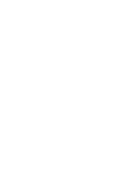

<svg xmlns="http://www.w3.org/2000/svg" viewBox="-20 -470 440 640"><path d="M100 150Q100 150 100 150Q100 150 100 150Q100 150 100 150Q100 150 100 150Q100 150 100 150Q100 150 100 150Q100 150 100 150Q100 150 100 150Q100 150 100 150Q100 150 100 150Q100 150 100 150Q100 150 100 150ZM200 150Q200 150 200 150Q200 150 200 150Q200 150 200 150Q200 150 200 150Q200 150 200 150Q200 150 200 150Q200 150 200 150Q200 150 200 150Q200 150 200 150Q200 150 200 150Q200 150 200 150Q200 150 200 150ZM200 50Q200 50 200 50Q200 50 200 50Q200 50 200 50Q200 50 200 50Q200 50 200 50Q200 50 200 50Q200 50 200 50Q200 50 200 50Q200 50 200 50Q200 50 200 50Q200 50 200 50Q200 50 200 50ZM100 -350Q100 -350 100 -350Q100 -350 100 -350Q100 -350 100 -350Q100 -350 100 -350Q100 -350 100 -350Q100 -350 100 -350Q100 -350 100 -350Q100 -350 100 -350Q100 -350 100 -350Q100 -350 100 -350Q100 -350 100 -350Q100 -350 100 -350ZM200 -450Q200 -450 200 -450Q200 -450 200 -450Q200 -450 200 -450Q200 -450 200 -450Q200 -450 200 -450Q200 -450 200 -450Q200 -450 200 -450Q200 -450 200 -450Q200 -450 200 -450Q200 -450 200 -450Q200 -450 200 -450Q200 -450 200 -450ZM100 -50Q100 -50 100 -50Q100 -50 100 -50Q100 -50 100 -50Q100 -50 100 -50Q100 -50 100 -50Q100 -50 100 -50Q100 -50 100 -50Q100 -50 100 -50Q100 -50 100 -50Q100 -50 100 -50Q100 -50 100 -50Q100 -50 100 -50ZM200 -250Q200 -250 200 -250Q200 -250 200 -250Q200 -250 200 -250Q200 -250 200 -250Q200 -250 200 -250Q200 -250 200 -250Q200 -250 200 -250Q200 -250 200 -250Q200 -250 200 -250Q200 -250 200 -250Q200 -250 200 -250Q200 -250 200 -250ZM300 -450Q300 -450 300 -450Q300 -450 300 -450Q300 -450 300 -450Q300 -450 300 -450Q300 -450 300 -450Q300 -450 300 -450Q300 -450 300 -450Q300 -450 300 -450Q300 -450 300 -450Q300 -450 300 -450Q300 -450 300 -450Q300 -450 300 -450ZM300 -150Q300 -150 300 -150Q300 -150 300 -150Q300 -150 300 -150Q300 -150 300 -150Q300 -150 300 -150Q300 -150 300 -150Q300 -150 300 -150Q300 -150 300 -150Q300 -150 300 -150Q300 -150 300 -150Q300 -150 300 -150Q300 -150 300 -150ZM200 -50Q200 -50 200 -50Q200 -50 200 -50Q200 -50 200 -50Q200 -50 200 -50Q200 -50 200 -50Q200 -50 200 -50Q200 -50 200 -50Q200 -50 200 -50Q200 -50 200 -50Q200 -50 200 -50Q200 -50 200 -50Q200 -50 200 -50Z"/></svg>

Font: TINY 5x3
Style: Regular
Weight: 400
Designer: Jack Halten Fahnestock
Foundry: Velvetyne Type Foundry
Version: Version 1.002